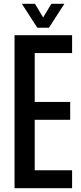

<svg xmlns="http://www.w3.org/2000/svg" viewBox="-20 -984 424 1004"><path d="M56 0V-800H357V-706.5H161.5V-451H347V-357.5H161.5V-93.5H357V0ZM175 -839 94.5 -964H163L205.5 -892.5L248.5 -964H316.5L236 -839Z"/></svg>

Font: Big Shoulders Medium
Style: Regular
Weight: 500
Designer: Patric King
Foundry: XO Type Co
Version: Version 2.002